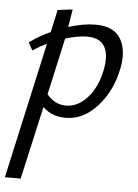

<svg xmlns="http://www.w3.org/2000/svg" viewBox="-80 -518 612 849"><g transform="rotate(5 226.0 -93.5)"><path d="M315 -418Q396 -418 426.5 -367Q457 -316 441 -235Q421 -134 359 -65Q297 4 218 4Q156 4 117 -35L44 289H-26L108 -315Q76 -300 46 -280L27 -314Q70 -346 120 -368L142 -468L208 -476L195 -397Q261 -418 315 -418ZM367 -217Q382 -287 361 -324.5Q340 -362 282 -362Q243 -362 186 -345L130 -93Q165 -50 215 -50Q267 -50 309 -96Q351 -142 367 -217Z"/></g></svg>

Font: EauTestInfant Medium
Style: Italic
Weight: 500
Italic angle: -12°
Designer: Christian Thalmann (Catharsis Fonts)
Version: Version 0.001;PS 000.001;hotconv 1.0.88;makeotf.lib2.5.64775